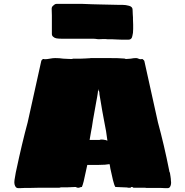

<svg xmlns="http://www.w3.org/2000/svg" viewBox="-20 -971 958 992"><path d="M55 -19Q54 -22 54 -29Q54 -39 58 -59Q60 -72 61.5 -79.5Q63 -87 64 -91Q94 -232 123 -339L193 -655Q193 -657 196 -661Q199 -665 203 -666H208Q208 -665 211 -665Q223 -665 238 -668Q253 -671 265 -671Q287 -671 306 -668Q315 -668 326 -667Q337 -666 349 -666Q353 -666 358 -668H376H399L423 -669Q430 -670 440 -670Q448 -670 448 -671H464H498H540Q596 -671 614 -669Q617 -669 622.5 -668.5Q628 -668 629 -666Q636 -666 643 -667Q650 -668 656 -668Q670 -671 683 -671Q689 -671 695 -668Q701 -665 708 -665L713 -666H716Q719 -664 722.5 -660.5Q726 -657 726 -655L796 -339Q828 -222 854 -91Q854 -85 858 -78Q859 -71 861 -59Q863 -47 863 -39Q864 -35 864 -28Q864 -14 858 -5Q854 1 846 1H833Q818 1 810 0H784H759H739Q731 0 731 -1H668V-3Q664 -5 658 -5Q658 -5 657.5 -4.5Q657 -4 656 -3Q656 -1 654 -1H651H643Q638 -3 623 -3Q593 -5 576 -5Q570 -14 563.5 -41Q557 -68 550 -101Q548 -117 546 -123Q525 -119 491 -119H460H431L424 -87Q411 -21 403 -5Q399 -5 393 -3Q391 -2 389.5 -1.5Q388 -1 388 -1H384Q378 -1 375 -3Q373 -5 370 -5L325 -3H309H294Q290 -1 284 -1H280H188H179Q168 0 134 0H108Q100 1 85 1H73Q60 1 55 -19ZM528 -293Q525 -307 518 -346Q516 -356 508 -400Q500 -448 500 -448Q497 -468 494 -483L493 -496Q490 -501 490 -505L489 -511Q488 -509 488 -505Q488 -501 486 -500V-496L484 -483Q483 -476 481.5 -467.5Q480 -459 478 -449L473 -421Q462 -358 460 -348Q459 -337 455 -315Q453 -308 451 -294L443 -248H494L501 -250H503Q515 -250 521 -248Q525 -248 528.5 -246.5Q532 -245 535 -244Q528 -293 528 -293ZM584 -767 562 -768H537L527 -769H507Q503 -769 495 -768.5Q487 -768 482 -769Q472 -771 457 -771H435H425H325H297Q281 -771 271 -773Q261 -775 255 -781Q248 -786 248 -796V-832V-862V-891Q247 -901 247 -926Q247 -936 255 -942Q256 -943 261 -947Q266 -951 272 -951H382H404Q417 -951 457 -949L497 -948Q567 -946 587 -946H610Q630 -946 647 -941Q665 -936 665 -921Q665 -906 666 -896.5Q667 -887 667 -881V-871Q667 -856 668 -844V-821Q668 -799 664 -786Q661 -766 644 -766H610Q600 -767 584 -767Z"/></svg>

Font: Sigmar One
Style: Regular
Weight: 400
Designer: Vernon Adams
Foundry: Vernon Adams
Version: Version 2.000